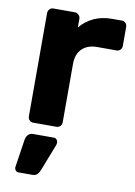

<svg xmlns="http://www.w3.org/2000/svg" viewBox="-85 -575 605 861"><g transform="rotate(10 217.5 -144.5)"><path d="M87 0Q77 0 70 -7Q63 -14 63 -25V-495Q63 -505 70 -512.5Q77 -520 87 -520H185Q195 -520 202.5 -512.5Q210 -505 210 -495V-455Q235 -486 271.5 -503Q308 -520 356 -520H399Q409 -520 416 -513Q423 -506 423 -495V-409Q423 -398 416 -391Q409 -384 399 -384H311Q267 -384 242 -359.5Q217 -335 217 -290V-25Q217 -14 210 -7Q203 0 192 0ZM61 231Q52 231 47 224.5Q42 218 43 209L62 83Q64 70 72 60Q80 50 96 50H190Q198 50 203 56Q208 62 208 69Q208 76 206 81L158 204Q154 214 146.5 222.5Q139 231 123 231Z"/></g></svg>

Font: Rubik SemiBold
Style: Regular
Weight: 600
Designer: Hubert and Fischer
Foundry: Hubert and Fischer
Version: Version 2.300;gftools[0.9.30]